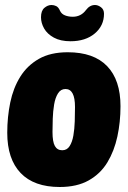

<svg xmlns="http://www.w3.org/2000/svg" viewBox="-20 -740 510 768"><path d="M219 8Q116 8 62.5 -48Q9 -104 9 -209Q9 -272 21 -330Q33 -388 61 -433Q89 -478 135.5 -504.5Q182 -531 251 -531Q355 -531 408.5 -475.5Q462 -420 462 -315Q462 -252 449.5 -194Q437 -136 409.5 -90.5Q382 -45 335 -18.5Q288 8 219 8ZM229 -139Q248 -139 258.5 -155.5Q269 -172 273.5 -198Q278 -224 279 -254.5Q280 -285 280 -312Q280 -384 242 -384Q223 -384 212 -366.5Q201 -349 196.5 -322Q192 -295 191 -265.5Q190 -236 190 -212Q190 -173 199.5 -156Q209 -139 229 -139ZM262 -575Q222 -575 195.5 -589.5Q169 -604 156.5 -626Q144 -648 144 -671Q144 -697 157.5 -708.5Q171 -720 186 -720Q196 -720 205 -715.5Q214 -711 220 -697Q226 -684 240 -678.5Q254 -673 271 -673Q304 -673 324 -700Q339 -720 360 -720Q372 -720 384 -711Q396 -702 396 -685Q396 -637 359 -606Q322 -575 262 -575Z"/></svg>

Font: Asap Condensed Condensed Black
Style: Italic
Weight: 900
Width: 3
Italic angle: -6°
Designer: Pablo Cosgaya
Foundry: Omnibus-Type
Version: Version 3.001; ttfautohint (v1.8.4.7-5d5b)